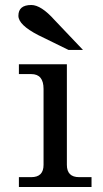

<svg xmlns="http://www.w3.org/2000/svg" viewBox="-20 -744 409 764"><path d="M344.2 0H55.2V-39.1H104.5Q153.3 -39.1 153.3 -87.9V-390.1Q153.3 -449.2 104.5 -449.2H55.2V-488.3H246.1V-87.9Q246.1 -39.1 294.9 -39.1H344.2ZM252.4 -545.4 131.8 -604.5Q53.2 -645 53.2 -681.2Q53.2 -724.1 104.5 -724.1Q143.6 -724.1 196.8 -664.6L310.1 -545.4Z"/></svg>

Font: Munson
Style: Regular
Weight: 400
Designer: Paul James MIller
Foundry: High-Logic / Made with FontCreator
Version: Version 2.10;May 5, 2019;FontCreator 11.5.0.2430 64-bit